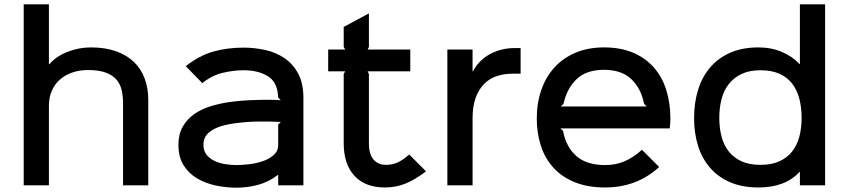

<svg xmlns="http://www.w3.org/2000/svg" viewBox="-20 -860 3939 891"><path d="M668 -397V0H551V-382Q551 -414 544.5 -442Q538 -470 520.5 -490.5Q503 -511 471 -523Q439 -535 388 -535Q350 -535 317 -524Q284 -513 259.5 -492Q235 -471 221 -440Q207 -409 207 -369V0H90V-840H207V-562H209Q241 -599 293.5 -619.5Q346 -640 402 -640Q469 -640 519 -622Q569 -604 602 -572Q635 -540 651.5 -495.5Q668 -451 668 -397Z M1388 -406V0H1271V-48H1269Q1228 -16 1178.5 -2.5Q1129 11 1078 11Q1030 11 982 1Q934 -9 895 -32Q856 -55 832 -93Q808 -131 808 -188Q808 -237 828 -272Q848 -307 880.5 -330Q913 -353 956 -366.5Q999 -380 1045.5 -386.5Q1092 -393 1138 -395Q1184 -397 1224 -397Q1236 -397 1255 -396.5Q1274 -396 1283 -395L1271 -407Q1270 -409 1270.5 -413.5Q1271 -418 1270 -419Q1265 -482 1220.5 -508Q1176 -534 1110 -534Q1062 -534 1011.5 -521.5Q961 -509 919 -474L842 -553Q906 -603 971 -621Q1036 -639 1110 -639Q1161 -639 1211 -628Q1261 -617 1300.5 -590Q1340 -563 1364 -518Q1388 -473 1388 -406ZM1283 -294Q1275 -294 1257.5 -295Q1240 -296 1229 -296Q1207 -296 1181.5 -296Q1156 -296 1129 -294Q1102 -292 1074.5 -288.5Q1047 -285 1022 -279Q977 -268 950.5 -246Q924 -224 924 -188Q924 -160 939 -141.5Q954 -123 977 -112.5Q1000 -102 1027 -98Q1054 -94 1078 -94Q1100 -94 1133 -97.5Q1166 -101 1196.5 -111Q1227 -121 1249 -139.5Q1271 -158 1271 -188V-282Z M1957 -65Q1906 -26 1861.5 -8Q1817 10 1766 10Q1675 10 1625 -44Q1575 -98 1575 -195V-517L1582 -529H1503V-630H1582L1575 -642V-735L1692 -798V-642L1686 -630H1884V-529H1686L1692 -517V-194Q1692 -144 1713.5 -119.5Q1735 -95 1771 -95Q1800 -95 1824 -105.5Q1848 -116 1879 -143Z M2396 -518H2359Q2320 -518 2286 -507Q2252 -496 2227 -471Q2202 -446 2187.5 -406.5Q2173 -367 2173 -311V0H2056V-630H2173V-529H2175Q2202 -581 2254 -609Q2306 -637 2369 -637H2396Z M3091 -310Q3091 -288 3088 -264H2581L2593 -252Q2607 -178 2654.5 -136Q2702 -94 2788 -94Q2838 -94 2879.5 -112Q2921 -130 2959 -165L3039 -85Q2985 -36 2922.5 -13Q2860 10 2788 10Q2707 10 2647 -14.5Q2587 -39 2548 -82Q2509 -125 2490 -183.5Q2471 -242 2471 -310Q2471 -382 2492 -442.5Q2513 -503 2553 -547Q2593 -591 2651 -615.5Q2709 -640 2783 -640Q2861 -640 2919 -615Q2977 -590 3015.5 -545.5Q3054 -501 3072.5 -440.5Q3091 -380 3091 -310ZM2981 -366 2969 -378Q2955 -450 2909.5 -493Q2864 -536 2783 -536Q2700 -536 2655 -492Q2610 -448 2595 -378L2582 -366Z M3809 0H3692V-62H3690Q3624 10 3500 10Q3425 10 3369 -14Q3313 -38 3275.5 -81Q3238 -124 3219.5 -183Q3201 -242 3201 -312Q3201 -383 3219.5 -443Q3238 -503 3275.5 -547Q3313 -591 3369 -615.5Q3425 -640 3500 -640Q3559 -640 3608.5 -619Q3658 -598 3690 -563H3692V-840H3809ZM3700 -313Q3700 -361 3689.5 -401.5Q3679 -442 3656.5 -471.5Q3634 -501 3597.5 -517.5Q3561 -534 3509 -534Q3458 -534 3422 -517Q3386 -500 3362.5 -470.5Q3339 -441 3328.5 -400.5Q3318 -360 3318 -313Q3318 -266 3328.5 -226Q3339 -186 3362 -157Q3385 -128 3421 -111.5Q3457 -95 3509 -95Q3561 -95 3597 -111.5Q3633 -128 3656 -157Q3679 -186 3689.5 -226Q3700 -266 3700 -313Z"/></svg>

Font: Sinkin Sans 500 Medium
Style: 500 Medium
Weight: 500
Designer: Keith Bates
Foundry: K-Type
Version: Sinkin Sans (version 1.0)  by Keith Bates   •   © 2014   www